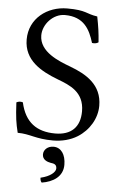

<svg xmlns="http://www.w3.org/2000/svg" viewBox="-59 -699 604 966"><g transform="rotate(5 242.5 -216.0)"><path d="M394.7 -631C336.9 -639 339 -658 241.3 -658C140 -658 51 -591 51 -485C51 -379.6 137.5 -331.5 225.5 -298C286.3 -274.9 360 -246.8 360 -149C360 -68 314.8 -26 235 -26C141.5 -26 81.5 -68.5 59.5 -168C47.2 -172 36.6 -170.1 27 -165C31 -88 35 -62 47 -13C110 -13 138 10 226.7 10C272.2 10 315.2 -1.1 350 -22.8C407.5 -58.8 444 -120.4 444 -184C444 -290.4 363.9 -337 281.5 -367.9C222.3 -390.1 122.4 -427.9 122.4 -512C122.4 -568 173 -624 231.9 -624C329 -624 360 -562 380 -496C390.5 -494.2 403.5 -495 412.5 -502C409 -550 405 -578 394.7 -631ZM233 41C204 41 183 60 183 84C183 111 208 120 225 123C243 125 256 129 256 149C256 167 230 191 181 202C181 211 183 220 189 226C246 217 295 187 295 127C295 75 271 41 233 41Z"/></g></svg>

Font: Libertinus Serif
Style: Regular
Weight: 400
Designer: Philipp H. Poll
Foundry: Khaled Hosny
Version: Version 6.2